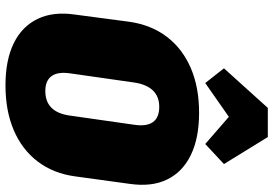

<svg xmlns="http://www.w3.org/2000/svg" viewBox="-172 -838 1021 718"><g transform="rotate(90 339.0 -478.5)"><path d="M299 12Q204 12 141 -19Q78 -50 50 -108.5Q22 -167 34 -248L61 -452Q73 -534 117.5 -592Q162 -650 234 -681Q306 -712 401 -712Q496 -712 559.5 -681Q623 -650 651 -592Q679 -534 667 -452L639 -248Q628 -167 583.5 -108.5Q539 -50 466.5 -19Q394 12 299 12ZM320 -137Q360 -137 383 -160.5Q406 -184 412 -231L446 -469Q453 -516 436 -539.5Q419 -563 379 -563Q341 -563 318 -539.5Q295 -516 288 -469L254 -231Q247 -184 264 -160.5Q281 -137 320 -137ZM235 -805 383 -969H492L593 -805L518 -735L350 -881H499L290 -735Z"/></g></svg>

Font: Pathway Extreme Condensed Black
Style: Italic
Weight: 900
Width: 3
Italic angle: -8°
Version: Version 1.001;gftools[0.9.26]